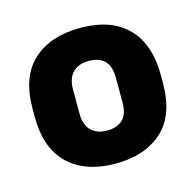

<svg xmlns="http://www.w3.org/2000/svg" viewBox="-65 -818 511 501"><g transform="rotate(-15 190.0 -568.0)"><path d="M191 -385Q147 -385 114.5 -397Q82 -409 60 -431.5Q38 -454 27.5 -485.5Q17 -517 17 -556V-579Q17 -666 64 -708.5Q111 -751 191 -751Q250 -751 288 -729.5Q326 -708 344.5 -670Q363 -632 363 -579V-556Q363 -469 316 -427Q269 -385 191 -385ZM191 -474Q217 -474 232.5 -488Q248 -502 248 -535V-601Q248 -623 241 -636.5Q234 -650 221 -656Q208 -662 191 -662Q162 -662 147 -646Q132 -630 132 -601V-535Q132 -516 138.5 -502.5Q145 -489 158 -481.5Q171 -474 191 -474Z"/></g></svg>

Font: Hubot Sans Condensed ExtraLight
Style: Bold
Weight: 700
Version: Version 2.000